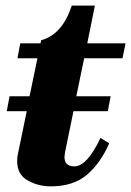

<svg xmlns="http://www.w3.org/2000/svg" viewBox="-20 -652 466 682"><path d="M279 -445 251 -310H373L363 -257H241L211 -111Q209 -99 209 -95Q209 -61 244 -61Q289 -61 337 -162L368 -143Q337 -72 288.5 -31Q240 10 160 10Q116 10 78.5 -11Q41 -32 41 -79Q41 -94 43 -102L75 -257H4L14 -310H85L113 -445H42L52 -498H124L126 -509Q201 -529 235 -632H317L290 -498H426L415 -445Z"/></svg>

Font: Trirong ExtraBold
Style: Italic
Weight: 800
Italic angle: -12°
Designer: Katatrad Team
Foundry: CadsonDemak
Version: Version 1.001